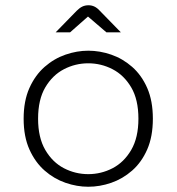

<svg xmlns="http://www.w3.org/2000/svg" viewBox="-20 -699 672 731"><path d="M316 12Q273 12 229.5 -3Q186 -18 150 -49.5Q114 -81 92 -130Q70 -179 70 -247Q70 -315 92 -364Q114 -413 150 -444.5Q186 -476 229.5 -491Q273 -506 316 -506Q360 -506 403.5 -491Q447 -476 483 -444.5Q519 -413 540.5 -364Q562 -315 562 -247Q562 -179 540.5 -130Q519 -81 483 -49.5Q447 -18 403.5 -3Q360 12 316 12ZM316 -36Q365 -36 408.5 -58.5Q452 -81 479.5 -128Q507 -175 507 -247Q507 -320 479.5 -366.5Q452 -413 408.5 -435.5Q365 -458 316 -458Q267 -458 223.5 -435.5Q180 -413 152.5 -366.5Q125 -320 125 -247Q125 -175 152.5 -128Q180 -81 223.5 -58.5Q267 -36 316 -36ZM192 -576 272 -658Q283 -669 293.5 -674Q304 -679 317 -679Q329 -679 339.5 -674Q350 -669 360 -658L440 -576H385L315 -636L247 -576Z"/></svg>

Font: Atkinson Hyperlegible Mono ExtraLight
Style: Regular
Weight: 200
Monospace: yes
Designer: Elliott Scott, Megan Eiswerth, Linus Boman, Theodore Petrosky, Letters from Sweden
Foundry: Applied Design Works, Letters from Sweden
Version: Version 2.001